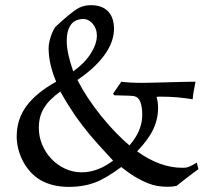

<svg xmlns="http://www.w3.org/2000/svg" viewBox="-20 -712 818 746"><path d="M751 -54.7Q745.1 -50.8 733.2 -41.7Q721.2 -32.7 708 -22.7Q694.8 -12.7 683.1 -3.4Q671.4 5.9 666 10.3Q650.4 13.7 631.3 13.7Q588.9 13.7 557.6 1Q531.2 -9.3 505.1 -24.9Q479 -40.5 451.2 -63Q389.2 -17.1 345.7 -1.5Q301.3 14.2 249 14.2Q182.6 14.2 136.7 -12.7Q113.8 -26.4 96.7 -45.9Q79.6 -65.4 68.1 -87.9Q56.6 -110.4 50.8 -134.5Q44.9 -158.7 44.9 -181.2Q44.9 -249.5 83.5 -301Q122.1 -352.5 198.2 -394.5Q168.9 -464.8 168.9 -523.9Q168.9 -535.6 171.4 -547.9Q173.8 -560.1 177.7 -571.3Q181.6 -582.5 186 -591.6Q190.4 -600.6 193.8 -606Q193.8 -606 198.5 -610.4Q203.1 -614.7 211.2 -622.1Q219.2 -629.4 229.5 -638.4Q239.7 -647.5 250.2 -656Q260.7 -664.6 270.8 -671.6Q280.8 -678.7 288.1 -682.1Q308.1 -691.9 333.5 -691.9Q376.5 -691.9 399.7 -668Q422.9 -644 422.9 -599.6Q422.9 -577.1 414.8 -552.7Q406.7 -528.3 389.4 -503.2Q372.1 -478 345.2 -452.4Q318.4 -426.8 280.8 -401.4Q297.9 -367.7 321 -332.5Q344.2 -297.4 373.5 -260.7Q403.3 -224.1 430.7 -196Q458 -168 482.9 -147Q532.7 -203.6 532.7 -265.6Q532.7 -295.9 525.6 -315.2Q518.6 -334.5 501.5 -338.4Q497.1 -339.4 478 -340.3Q459 -341.3 423.8 -341.8L419.4 -348.1L451.2 -394.5Q483.4 -390.1 531.2 -390.1Q535.2 -390.1 550.3 -390.4Q565.4 -390.6 586.9 -391.1Q608.4 -391.6 632.8 -392.3Q657.2 -393.1 679.2 -393.6Q701.2 -394 717.8 -394.3Q734.4 -394.5 739.7 -394.5Q735.8 -376.5 732.9 -359.4Q730 -342.3 728.5 -326.2Q699.2 -331.1 669.7 -333.7Q640.1 -336.4 608.9 -336.4Q603.5 -336.4 598.6 -336.4Q593.8 -336.4 588.4 -335.9Q594.2 -313.5 594.2 -293.5Q594.2 -249 575 -208.7Q555.7 -168.5 512.7 -124Q601.6 -60.1 688 -60.1Q695.3 -60.1 700.4 -60.5Q705.6 -61 711.2 -63Q716.8 -64.9 724.6 -68.8Q732.4 -72.8 744.6 -80.1ZM264.6 -434.6Q309.1 -466.8 332.8 -504.2Q356.4 -541.5 356.4 -573.7Q356.4 -587.4 352.1 -599.1Q347.7 -610.8 340.3 -619.6Q333 -628.4 323.5 -633.3Q314 -638.2 303.7 -638.2Q290 -638.2 278.1 -633.5Q266.1 -628.9 257.6 -618.7Q249 -608.4 244.1 -592Q239.3 -575.7 239.3 -552.7Q239.3 -506.3 264.6 -434.6ZM419.4 -87.9Q386.7 -123 364.5 -147.7Q342.3 -172.4 330.6 -186.5Q314.5 -206.1 299.8 -225.1Q285.2 -244.1 271.5 -263.7Q258.3 -283.2 244.1 -305.9Q230 -328.6 214.4 -356.4Q192.4 -340.3 176.5 -324.5Q160.6 -308.6 150.4 -291.5Q140.1 -274.4 135.5 -255.6Q130.9 -236.8 130.9 -214.8Q130.9 -181.2 143.8 -150.1Q156.7 -119.1 179.2 -95.2Q201.7 -71.3 232.2 -56.9Q262.7 -42.5 297.4 -42.5Q359.4 -42.5 419.4 -87.9Z"/></svg>

Font: XB Kayhan
Style: Regular
Weight: 400
Designer: Behnam
Foundry: Irmug
Version: Version 7.300 2009